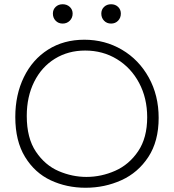

<svg xmlns="http://www.w3.org/2000/svg" viewBox="-20 -893 819 904"><path d="M52 -342Q52 -447 92.5 -530Q133 -613 206.5 -659.5Q280 -706 377 -706Q474 -706 554 -659Q634 -612 680.5 -528Q727 -444 727 -338Q727 -228 678.5 -154Q630 -80 551.5 -44.5Q473 -9 383 -9Q294 -9 219 -44Q144 -79 98 -154Q52 -229 52 -342ZM673 -341Q673 -431 635 -502.5Q597 -574 530.5 -614.5Q464 -655 381 -655Q301 -655 238.5 -616.5Q176 -578 141 -508Q106 -438 106 -347Q106 -243 149 -179Q192 -115 256 -87.5Q320 -60 387 -60Q457 -60 522.5 -89Q588 -118 630.5 -181Q673 -244 673 -341ZM229 -829Q229 -848 242 -860.5Q255 -873 275 -873Q295 -873 308.5 -860.5Q322 -848 322 -829Q322 -809 308.5 -795.5Q295 -782 275 -782Q255 -782 242 -795.5Q229 -809 229 -829ZM457 -829Q457 -848 470 -860.5Q483 -873 503 -873Q523 -873 536 -860.5Q549 -848 549 -829Q549 -809 536 -795.5Q523 -782 503 -782Q483 -782 470 -795.5Q457 -809 457 -829Z"/></svg>

Font: Mali Light
Style: Regular
Weight: 300
Designer: Kitiyaporn Chalermlarp | Katatrad Aksorn Co.,Ltd.
Foundry: Cadson Demak Co.,Ltd.
Version: Version 1.000; ttfautohint (v1.6)